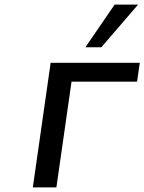

<svg xmlns="http://www.w3.org/2000/svg" viewBox="-20 -811 625 831"><path d="M224.1 0 289.6 -457.5H573.2L585 -539.1H199.2L122.1 0ZM418.5 -606.4 577.6 -791H476.1L349.6 -606.4Z"/></svg>

Font: Winston
Style: Italic
Weight: 400
Italic angle: -8.13011°
Designer: Vernon Adams, Kim Jin-seong, David Berlow, Cristiano Sobral
Foundry: The Winston Project Authors
Version: Version 3.004